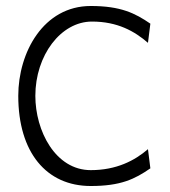

<svg xmlns="http://www.w3.org/2000/svg" viewBox="-20 -610 568 641"><path d="M41 -290C41 -101 135 11 283 11C383 11 430 -12 482 -48L474 -112C430 -74 369 -42 283 -42C165 -42 98 -173 98 -290C98 -425 183 -538 287 -538C372 -538 429 -506 474 -467L482 -531C431 -566 383 -590 283 -590C125 -590 41 -435 41 -290Z"/></svg>

Font: Charger Sport
Style: ExLit
Weight: 200
Designer: Jasper
Foundry: Cannot Into Space Fonts
Version: Version 1.1